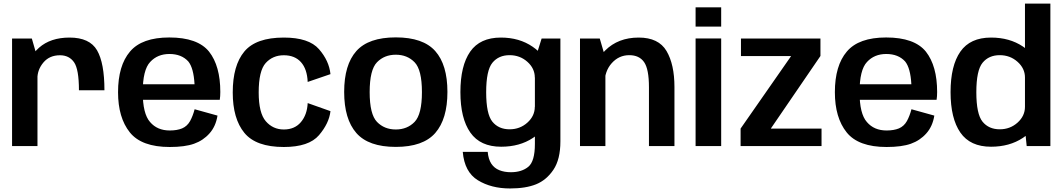

<svg xmlns="http://www.w3.org/2000/svg" viewBox="-20 -805 5864 1058"><path d="M415 -307.5H555.5Q555.5 -457.5 514.8 -527.8Q474 -598 363 -598Q258.5 -598 195.2 -542.2Q132 -486.5 132 -405.5L186 -371.5Q186 -421.5 219.5 -461Q253 -500.5 310.5 -500.5Q361 -500.5 388 -462Q415 -423.5 415 -307.5ZM46.5 0H186.5V-485L155.5 -592.5H46.5Z M915.5 5V-86Q846.5 -86 807 -132.5Q766.5 -178 766.5 -297Q766.5 -420 807.5 -463.5Q848 -507.5 913.5 -507.5Q980 -507.5 1017.5 -466.5Q1047 -430.5 1052 -340.5H753V-255H1191Q1194 -274.5 1194 -298Q1194 -441.5 1132 -520.5Q1069 -598.5 913 -598.5Q762 -598.5 696.5 -521Q630.5 -443.5 630.5 -297Q630.5 -156.5 695.5 -75.5Q760 5 915.5 5ZM915.5 -86V5Q999 5 1049.5 -13Q1100 -31 1134.5 -70Q1169 -108.5 1178.5 -168L1052.5 -203Q1043 -166.5 1027.5 -138Q1011.5 -109.5 983.5 -97.5Q955.5 -86 915.5 -86Z M1544 5Q1682 5 1737.8 -60.2Q1793.5 -125.5 1801 -192.5L1675.5 -237Q1672.5 -173 1638.2 -132.2Q1604 -91.5 1544 -91.5Q1484 -91.5 1444.8 -136.8Q1405.5 -182 1405.5 -295.5Q1405.5 -415 1444.2 -457.8Q1483 -500.5 1544 -500.5Q1604.5 -500.5 1638.5 -462.5Q1672.5 -424.5 1675.5 -353.5L1801 -396.5Q1793.5 -470 1737.8 -534Q1682 -598 1544 -598Q1390.5 -598 1326.5 -521.2Q1262.5 -444.5 1262.5 -295.5Q1262.5 -151 1326.5 -73Q1390.5 5 1544 5Z M2161 4.5Q2311.5 4.5 2378.5 -72.2Q2445.5 -149 2445.5 -298.5Q2445.5 -448 2378.5 -523.5Q2311.5 -599 2161 -599Q2010.5 -599 1943.5 -523.5Q1876.5 -448 1876.5 -298.5Q1876.5 -149 1943.5 -72.2Q2010.5 4.5 2161 4.5ZM2161 -91.5Q2098 -91.5 2057.5 -133.2Q2017 -175 2017 -297.5Q2017 -420.5 2057.5 -462Q2098 -503.5 2161 -503.5Q2224 -503.5 2264.5 -462Q2305 -420.5 2305 -297.5Q2305 -175 2264.5 -133.2Q2224 -91.5 2161 -91.5Z M2790.5 233.5Q2877 233.5 2934 210.5Q2991 187.5 3029.5 130.5Q3068 73.5 3068 -26V-592.5H2964.5L2927.5 -474V-12Q2927.5 84.5 2891 114.2Q2854.5 144 2795 144Q2759.5 144 2731.5 132.8Q2703.5 121.5 2687.2 96.8Q2671 72 2667.5 32H2530Q2539.5 143 2613.2 188.2Q2687 233.5 2790.5 233.5ZM2741.5 3.5Q2843.5 3.5 2916.5 -44.8Q2989.5 -93 2989.5 -151L2927 -216.5Q2927 -166 2886 -129.2Q2845 -92.5 2788 -92.5Q2727.5 -92.5 2693.2 -134.5Q2659 -176.5 2659 -297Q2659 -417 2693.2 -459Q2727.5 -501 2788 -501Q2845 -501 2886 -464.5Q2927 -428 2927 -378L2989 -439.5Q2989 -496.5 2915.5 -547.2Q2842 -598 2740 -598Q2625 -598 2571 -520.5Q2517 -443 2517 -297.5Q2517 -152.5 2571.8 -74.5Q2626.5 3.5 2741.5 3.5Z M3176 0H3316V-486.5L3285 -592.5H3176ZM3556 0H3696.5V-325.5Q3696.5 -450 3652.8 -524Q3609 -598 3499.5 -598Q3386 -598 3314.8 -526.8Q3243.5 -455.5 3243.5 -379L3311.5 -344Q3311.5 -413 3351 -457Q3390.5 -501 3447.5 -501Q3502.5 -501 3529.2 -462.8Q3556 -424.5 3556 -324Z M3813 0H3954V-593H3813ZM3813 -764.5V-658.5H3954V-764.5Z M4061 0H4507V-96.5H4228.5V-98L4501 -496.5V-592.5H4063V-496H4339V-495.5L4061 -96.5Z M4865.5 5V-86Q4796.5 -86 4757 -132.5Q4716.5 -178 4716.5 -297Q4716.5 -420 4757.5 -463.5Q4798 -507.5 4863.5 -507.5Q4930 -507.5 4967.5 -466.5Q4997 -430.5 5002 -340.5H4703V-255H5141Q5144 -274.5 5144 -298Q5144 -441.5 5082 -520.5Q5019 -598.5 4863 -598.5Q4712 -598.5 4646.5 -521Q4580.5 -443.5 4580.5 -297Q4580.5 -156.5 4645.5 -75.5Q4710 5 4865.5 5ZM4865.5 -86V5Q4949 5 4999.5 -13Q5050 -31 5084.5 -70Q5119 -108.5 5128.5 -168L5002.5 -203Q4993 -166.5 4977.5 -138Q4961.5 -109.5 4933.5 -97.5Q4905.5 -86 4865.5 -86Z M5637.5 0H5768V-785H5628V-92.5ZM5441 3.5Q5543 3.5 5616.5 -45.2Q5690 -94 5690 -151L5628 -216.5Q5628 -166 5587 -129.2Q5546 -92.5 5489 -92.5Q5428.5 -92.5 5394.2 -134.5Q5360 -176.5 5360 -297Q5360 -417 5394.2 -459Q5428.5 -501 5489 -501Q5546 -501 5587 -464.5Q5628 -428 5628 -378L5690 -442.5Q5690 -499.5 5616.5 -548.8Q5543 -598 5441 -598Q5326 -598 5272 -520.5Q5218 -443 5218 -297.5Q5218 -152.5 5272 -74.5Q5326 3.5 5441 3.5Z"/></svg>

Font: Anybody Thin SemiBold
Style: Regular
Weight: 600
Version: Version 1.113;gftools[0.9.25]